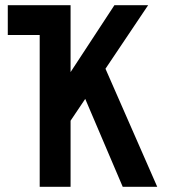

<svg xmlns="http://www.w3.org/2000/svg" viewBox="-20 -720 656 740"><path d="M10 -585V-700H216V-585ZM228 -219 208 -375 421 -700H551ZM133 0V-700H252V0ZM453 0 282 -401 369 -495 586 0Z"/></svg>

Font: Overpass Mono
Style: Bold
Weight: 700
Monospace: yes
Designer: Delve Withrington, Dave Bailey
Foundry: Delve Fonts LLC
Version: Version 4.000